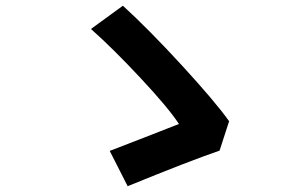

<svg xmlns="http://www.w3.org/2000/svg" viewBox="-20 -684 1040 669"><path d="M778.3 -261.7 745.1 -159.2Q639.6 -123 424.8 -35.2L362.3 -158.2Q484.4 -205.1 603.5 -252Q567.4 -307.6 469.7 -412.1Q372.1 -516.6 296.9 -583L408.2 -664.1Q499 -581.1 614.3 -455.6Q729.5 -330.1 778.3 -261.7Z"/></svg>

Font: GenEi Gothic M Regular
Style: Bold
Weight: 700
Designer: o_tamon (Modified); [Source Han Sans]
Ryoko NISHIZUKA  (kana & ideographs); Paul D. Hunt (Latin, Greek & Cyrillic); Wenl
Version: Version 1.1a;Original Version 1.004